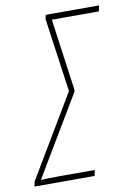

<svg xmlns="http://www.w3.org/2000/svg" viewBox="-124 -767 570 820"><g transform="rotate(-10 161.0 -357.0)"><path d="M-42 0H219L224 -25H74C28 -25 5 -24 -10 -23L196 -368L198 -378L155 -689C176 -688 188 -689 204 -689H359L364 -714H133L129 -696L174 -376L-37 -22Z"/></g></svg>

Font: Noto Sans ExtraCondensed Thin
Style: Italic
Weight: 100
Width: 2
Italic angle: -12°
Designer: Monotype Design Team
Foundry: Monotype Imaging Inc.
Version: Version 2.013